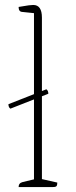

<svg xmlns="http://www.w3.org/2000/svg" viewBox="-20 -754 306 774"><path d="M55 0Q55 -16 71 -20L117 -31V-701L69 -706Q55 -707 55 -726Q84 -731 95.5 -732.5Q107 -734 114 -734Q149 -734 149 -683V-32L211 -18Q211 -8 208 -4Q205 0 194 0ZM14 -334 166.8 -394Q174.8 -389 174.8 -376L22 -316Q14 -321 14 -334Z"/></svg>

Font: Petrona Thin
Style: Regular
Weight: 100
Designer: Ringo R. Seeber
Foundry: Ringo R. Seeber
Version: Version 2.001; ttfautohint (v1.8.3)